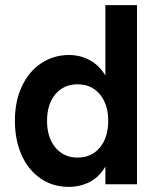

<svg xmlns="http://www.w3.org/2000/svg" viewBox="-20 -717 614 747"><path d="M38 -247Q38 -325 66 -383Q94 -441 142 -472Q190 -503 248 -503Q293 -503 330 -482.5Q367 -462 390 -423V-697H513V0H390V-69Q366 -28 329 -9Q292 10 248 10Q184 10 136.5 -23.5Q89 -57 63.5 -115Q38 -173 38 -247ZM401 -247Q401 -311 368.5 -350Q336 -389 282 -389Q228 -389 195.5 -350.5Q163 -312 163 -247Q163 -182 195.5 -143Q228 -104 282 -104Q336 -104 368.5 -143Q401 -182 401 -247Z"/></svg>

Font: Hanken Grotesk
Style: Bold
Weight: 700
Designer: Alfredo Marco Pradil
Foundry: Hanken Design Co.
Version: Version 3.014